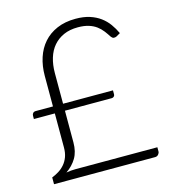

<svg xmlns="http://www.w3.org/2000/svg" viewBox="-107 -802 794 890"><g transform="rotate(-15 290.0 -357.5)"><path d="M30.5 -332Q30.5 -339.5 35.2 -344.5Q40 -349.5 48.5 -349.5H131V-496.5Q131 -543 144 -583Q157 -623 182.8 -652.2Q208.5 -681.5 247.2 -698.2Q286 -715 337 -715Q375 -715 404 -705.8Q433 -696.5 454.8 -680.5Q476.5 -664.5 492 -643Q507.5 -621.5 518.5 -597.5L499.5 -586.5Q492 -583 485.5 -584Q479 -585 473.5 -592.5Q463.5 -608 452.2 -622.8Q441 -637.5 425.5 -649Q410 -660.5 388.5 -667.2Q367 -674 337 -674Q298 -674 268.8 -661Q239.5 -648 219.5 -624.8Q199.5 -601.5 189.5 -568.8Q179.5 -536 179.5 -496.5V-349.5H419V-330Q419 -324.5 414.8 -320.2Q410.5 -316 404 -316H179.5V-164Q179.5 -119.5 161.5 -89.2Q143.5 -59 112 -37.5Q123 -39.5 133.8 -40.5Q144.5 -41.5 156 -41.5H549.5V-21.5Q549.5 -14 543.5 -7Q537.5 0 527.5 0H42.5V-32.5Q59.5 -39 75.5 -49Q91.5 -59 104 -73.5Q116.5 -88 123.8 -107.5Q131 -127 131 -153V-316H30.5Z"/></g></svg>

Font: LatoLatin Light
Style: Regular
Weight: 300
Designer: Lukasz Dziedzic with Adam Twardoch and Botio Nikoltchev
Foundry: tyPoland Lukasz Dziedzic
Version: Version 2.015; 2015-08-06; http://www.latofonts.com/